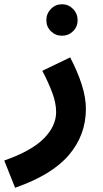

<svg xmlns="http://www.w3.org/2000/svg" viewBox="-55 -653 484 903"><path d="M16 230 -35 102Q93 57 151 -1.5Q209 -60 209 -126Q209 -168 191 -216.5Q173 -265 144 -320L275 -383Q310 -316 329.5 -255Q349 -194 349 -141Q349 -18 269 76Q189 170 16 230ZM237 -485Q206 -485 184.5 -506Q163 -527 163 -558Q163 -589 184.5 -611Q206 -633 237 -633Q267 -633 288.5 -611Q310 -589 310 -558Q310 -527 288.5 -506Q267 -485 237 -485Z"/></svg>

Font: Noto IKEA Arabic
Style: Bold
Weight: 700
Designer: Monotype Design Team
Foundry: Monotype Imaging Inc.
Version: Version 1.200